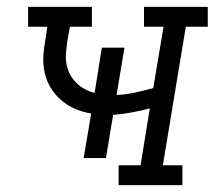

<svg xmlns="http://www.w3.org/2000/svg" viewBox="-20 -540 640 560"><path d="M326 0V-58H390L417 -224Q391 -217 364 -212Q337 -207 310 -205L289 -79H224L246 -209Q221 -213 199 -222.5Q177 -232 159 -247.5Q141 -263 128.5 -283Q116 -303 110.5 -327.5Q105 -352 106.5 -377Q108 -402 113 -428L118 -462H62V-520H248V-462H184L176 -418Q174 -402 172.5 -385.5Q171 -369 174 -353Q177 -337 184 -323.5Q191 -310 202 -299Q213 -288 226.5 -280.5Q240 -273 256 -269L277 -401H343L320 -263Q347 -264 374 -270Q401 -276 427 -283L457 -462H400V-520H586V-462H522L455 -58H512V0Z"/></svg>

Font: Iosevka Etoile Light Oblique
Style: Regular
Weight: 300
Italic angle: -9°
Designer: Belleve Invis
Foundry: Belleve Invis
Version: Version 15.5.2; ttfautohint (v1.8.4)